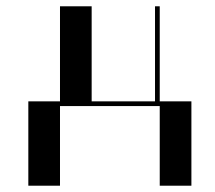

<svg xmlns="http://www.w3.org/2000/svg" viewBox="-20 -590 682 610"><path d="M70 -268H170.6V-570H271.2V-268H472.5V-570H487.5V-268H588.1V0H487.5V-253H170.6V0H70Z"/></svg>

Font: Facade Sud
Style: Regular
Weight: 100
Designer: Éléonore Fines
Foundry: Velvetyne Type Foundry
Version: Version 1.001;Glyphs 3.2 (3202)